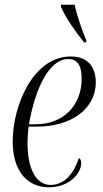

<svg xmlns="http://www.w3.org/2000/svg" viewBox="-20 -786 436 816"><path d="M337 -606H346L347 -614C326 -663 306 -725 297 -766H239V-757C260 -709 297 -657 337 -606ZM188 10C275 10 325 -50 325 -92C325 -106 321 -112 315 -114C295 -51 255 0 195 0C134 0 97 -67 97 -178C97 -202 100 -238 102 -248H140C279 -248 387 -321 387 -436C387 -506 349 -546 281 -546C120 -546 34 -336 34 -185C34 -56 98 10 188 10ZM133 -258H103C131 -415 190 -535 270 -535C308 -535 327 -510 327 -451C327 -337 248 -258 133 -258Z"/></svg>

Font: Noto Serif Display Condensed Light
Style: Italic
Weight: 300
Width: 3
Italic angle: -12°
Designer: Monotype Design Team
Foundry: Monotype Imaging Inc.
Version: Version 2.009